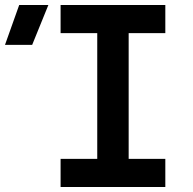

<svg xmlns="http://www.w3.org/2000/svg" viewBox="-153 -750 773 770"><path d="M-133 -570 -76 -730H41L-24 -570ZM90 0V-113H237V-617H90V-730H510V-617H363V-113H510V0Z"/></svg>

Font: NKDuy Mono
Style: Bold
Weight: 700
Monospace: yes
Designer: NKDuy
Foundry: NKDuy
Version: Version 2.251; ttfautohint (v1.8.4.7-5d5b)